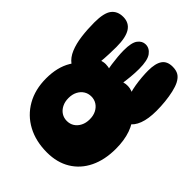

<svg xmlns="http://www.w3.org/2000/svg" viewBox="-134 -1034 1337 1337"><g transform="rotate(-45 534.5 -365.0)"><path d="M373 -7Q264 -7 183.5 -46Q103 -85 59 -157.5Q15 -230 15 -329Q15 -439 59.5 -522Q104 -605 185.5 -651.5Q267 -698 376 -698Q486 -698 561.5 -653Q637 -608 676.5 -527.5Q716 -447 716 -340Q716 -186 627.5 -96.5Q539 -7 373 -7ZM389 -281Q426 -281 453 -295Q480 -309 495 -332.5Q510 -356 510 -386Q510 -416 495 -439.5Q480 -463 453 -477Q426 -491 389 -491Q353 -491 325.5 -477Q298 -463 283 -439.5Q268 -416 268 -386Q268 -356 283 -332.5Q298 -309 325.5 -295Q353 -281 389 -281ZM889 -736Q983 -736 1021 -706.5Q1059 -677 1059 -621Q1059 -563 1014.5 -534.5Q970 -506 877 -506Q846 -506 807 -507.5Q768 -509 725 -513L730 -521Q740 -499 740 -474Q740 -449 732 -426L716 -433Q738 -439 769.5 -443.5Q801 -448 835 -451Q869 -454 897 -454Q973 -454 1003.5 -431Q1034 -408 1034 -374Q1034 -337 999.5 -311.5Q965 -286 880 -286Q843 -286 800 -290Q757 -294 713 -301L729 -313Q738 -298 740.5 -277Q743 -256 739 -235.5Q735 -215 724 -199V-209Q750 -217 783 -222.5Q816 -228 851 -231Q886 -234 916 -234Q987 -234 1022 -210Q1057 -186 1057 -132Q1057 -97 1043.5 -74Q1030 -51 997 -34Q971 -21 931.5 -12Q892 -3 847.5 1.5Q803 6 760 6Q681 6 629.5 -13.5Q578 -33 555 -70Q534 -106 525 -164Q516 -222 516 -323Q516 -419 523 -481.5Q530 -544 543 -583Q556 -622 573 -645Q599 -680 647 -700Q695 -720 758 -728Q821 -736 889 -736Z"/></g></svg>

Font: DynaPuff
Style: Bold
Weight: 700
Designer: Toshi Omagari, Jennifer Daniel
Foundry: Google Fonts
Version: Version 2.000